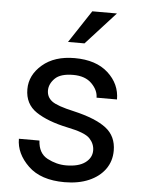

<svg xmlns="http://www.w3.org/2000/svg" viewBox="-54 -793 624 845"><g transform="rotate(5 258.0 -370.0)"><path d="M376.5 -140.1Q376.5 -169.4 354.7 -192.6Q333 -215.8 254.9 -231.4Q166.5 -250 115.5 -284.2Q64.5 -318.4 64.5 -383.8Q64.5 -446.3 117.9 -492.2Q171.4 -538.1 260.3 -538.1Q355 -538.1 408.2 -489.7Q461.4 -441.4 461.4 -373H371.1Q371.1 -405.8 342.3 -434.8Q313.5 -463.9 260.3 -463.9Q204.1 -463.9 179.7 -439.5Q155.3 -415 155.3 -386.2Q155.3 -356.9 178.7 -339.1Q202.1 -321.3 276.9 -304.7Q374 -282.2 420.4 -246.6Q466.8 -210.9 466.8 -147Q466.8 -100.6 441.4 -65.2Q416 -29.8 370.1 -10Q324.2 9.8 262.7 9.8Q157.7 9.8 102.1 -43.9Q46.4 -97.7 46.4 -163.1H137.2Q140.1 -106.9 180.4 -85.7Q220.7 -64.5 262.7 -64.5Q317.9 -64.5 347.2 -85.9Q376.5 -107.4 376.5 -140.1ZM224.6 -606.4 319.3 -750H428.2L297.4 -606.4Z"/></g></svg>

Font: RobotoDEMO
Style: Regular
Weight: 400
Designer: Christian Robertson
Foundry: Google
Version: Version 2.136